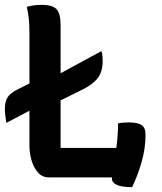

<svg xmlns="http://www.w3.org/2000/svg" viewBox="-46 -729 666 789"><path d="M155 0Q128 0 110.5 -19.5Q93 -39 84 -69Q75 -99 75 -128V-274L-20 -224Q-22 -237 -24 -253Q-26 -269 -26 -281Q-26 -313 -14 -330.5Q-2 -348 29 -363L75 -386V-593Q75 -625 72.5 -650.5Q70 -676 64 -701Q78 -705 92.5 -707Q107 -709 125 -709Q171 -709 187 -690.5Q203 -672 203 -628V-428L371 -519Q374 -509 375 -498.5Q376 -488 376 -478Q376 -436 356.5 -409.5Q337 -383 295 -362L208 -319Q206 -318 203 -317V-121H432Q435 -142 437 -167Q439 -192 439 -222Q448 -224 459 -225Q470 -226 483 -226Q520 -226 536 -215Q552 -204 552 -175Q552 -119 536 -63.5Q520 -8 497 40Q452 40 432.5 30Q413 20 414 4Q414 2 414 0Z"/></svg>

Font: Recursive Mn Csl St SmB
Style: Regular
Weight: 600
Monospace: yes
Version: Version 1.079;hotconv 1.0.112;makeotfexe 2.5.65598; ttfautoh